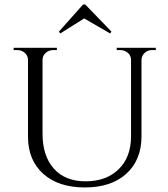

<svg xmlns="http://www.w3.org/2000/svg" viewBox="-20 -810 740 844"><path d="M345 -790H355L470 -671L464 -663L350 -729L245 -663L239 -671ZM665 -590H650Q623 -590 609 -569Q603 -560 602 -548V-211Q602 -107 535.5 -46.5Q469 14 353 14Q237 14 170 -46Q103 -106 103 -210V-547Q103 -565 89 -577.5Q75 -590 55 -590H40V-600H230V-590H215Q195 -590 181 -577.5Q167 -565 167 -547V-222Q167 -125 216.5 -69Q266 -13 356.5 -13Q447 -13 501.5 -66Q556 -119 556 -211V-547Q555 -576 526 -587Q518 -590 508 -590H493V-600H665Z"/></svg>

Font: Cinzel
Style: Regular
Weight: 400
Designer: Natanael Gama
Version: Version 1.001;PS 001.001;hotconv 1.0.56;makeotf.lib2.0.21325